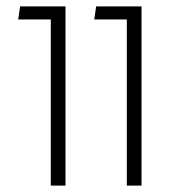

<svg xmlns="http://www.w3.org/2000/svg" viewBox="-20 -581 572 601"><path d="M139 -520H37L43 -561H185V0H139ZM377 -520H275L281 -561H423V0H377Z"/></svg>

Font: FiraGO ExtraLight
Style: Regular
Weight: 200
Designer: bBox Type
Foundry: bBox Type GmbH
Version: Version 1.001